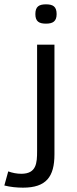

<svg xmlns="http://www.w3.org/2000/svg" viewBox="-95 -679 355 885"><path d="M11 186C118 186 156 136 156 32V-473H76V17C76 73 73 122 3 122C-17 122 -38 118 -57 111L-75 176C-47 183 -18 186 11 186ZM68 -614C68 -580 85 -570 117 -570C149 -570 166 -581 166 -614C166 -649 149 -659 117 -659C85 -659 68 -649 68 -614Z"/></svg>

Font: Logix
Style: Regular
Weight: 400
Designer: Michael Lee Finney
Version: Version 1.06